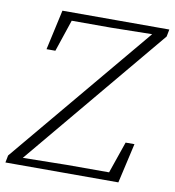

<svg xmlns="http://www.w3.org/2000/svg" viewBox="-77 -743 739 812"><g transform="rotate(10 292.5 -337.0)"><path d="M0 0 6 -31 517 -642 341 -639H172L126 -502H88L126 -674H585L579 -643L69 -32L258 -35H439L486 -171H524L485 0Z"/></g></svg>

Font: Source Serif 4 SmText Light
Style: Italic
Weight: 300
Italic angle: -12°
Designer: Frank Grießhammer
Foundry: Adobe
Version: Version 4.005;hotconv 1.1.0;makeotfexe 2.6.0